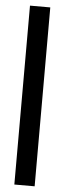

<svg xmlns="http://www.w3.org/2000/svg" viewBox="-57 -740 311 881"><g transform="rotate(5 98.5 -299.0)"><path d="M44.5 113H138V-711H44.5Z"/></g></svg>

Font: Anybody Expanded
Style: Regular
Weight: 400
Width: 7
Version: Version 1.113;gftools[0.9.25]